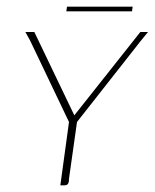

<svg xmlns="http://www.w3.org/2000/svg" viewBox="-20 -556 464 576"><path d="M161 0 187 -190 70 -435 56 -460H83L203 -210L401 -460H424L402 -433L211 -190L187 -20Q187 -14 186 -9.5Q185 -5 182 -2.5Q179 0 173 0ZM179 -522 181 -536H378L376 -522Z"/></svg>

Font: Genos Thin
Style: Italic
Weight: 100
Italic angle: -8°
Designer: Robert E. Leuschke
Foundry: Robert E. Leuschke
Version: Version 1.010